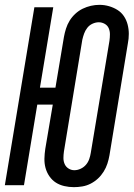

<svg xmlns="http://www.w3.org/2000/svg" viewBox="-28 -765 552 793"><path d="M277 8Q257 8 237.5 3.5Q218 -1 202.5 -11Q187 -21 176 -37Q165 -53 160 -71.5Q155 -90 155.5 -110Q156 -130 159 -150L190 -333H126L71 0H-8L114 -735H192L137 -403H201L236 -612Q239 -629 244.5 -646.5Q250 -664 259.5 -679.5Q269 -695 283 -708Q297 -721 313.5 -729Q330 -737 347.5 -741Q365 -745 383 -745Q403 -745 422 -739.5Q441 -734 457 -724Q473 -714 483.5 -698.5Q494 -683 499 -664Q504 -645 504 -625Q504 -605 500 -585L424 -123Q421 -106 415.5 -89Q410 -72 400 -56Q390 -40 376.5 -27.5Q363 -15 346.5 -6.5Q330 2 312 5Q294 8 277 8ZM279 -62Q292 -62 305 -68Q318 -74 327 -84.5Q336 -95 340.5 -108Q345 -121 347 -134L424 -596Q426 -610 426 -623.5Q426 -637 421 -648.5Q416 -660 404.5 -666.5Q393 -673 380 -673Q367 -673 354 -667Q341 -661 332.5 -650Q324 -639 319.5 -626.5Q315 -614 312 -601L236 -139Q234 -125 234 -112Q234 -99 239 -87.5Q244 -76 255 -69Q266 -62 279 -62Z"/></svg>

Font: Iosevka Curly Oblique
Style: Regular
Weight: 400
Italic angle: -9°
Monospace: yes
Designer: Belleve Invis
Foundry: Belleve Invis
Version: Version 11.1.0; ttfautohint (v1.8.3)